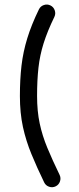

<svg xmlns="http://www.w3.org/2000/svg" viewBox="-20 -746 341 826"><path d="M196.8 -722.7Q183.2 -729.3 168.6 -724.3Q154 -719.3 147.4 -705.6Q115.2 -639.5 97.4 -581.4Q79.5 -523.3 72.5 -463.6Q65.6 -403.9 65.6 -333Q65.6 -259.8 78.7 -199.6Q91.9 -139.5 115.4 -82.7Q138.8 -25.8 170 38.6Q176.6 52.3 191.1 57.3Q205.6 62.3 219.3 55.7Q233 49.1 238 34.5Q243 20 236.4 6.3Q205.1 -58.2 183.6 -110.2Q162 -162.2 150.8 -214.8Q139.5 -267.4 139.5 -333Q139.5 -401.2 145.5 -454.9Q151.5 -508.5 167.7 -560Q183.9 -611.5 213.9 -673.3Q220.5 -687 215.5 -701.5Q210.5 -716.1 196.8 -722.7Z"/></svg>

Font: Mikhak VF
Style: Regular
Weight: 100
Designer: Amin Abedi
Version: Version 3.001